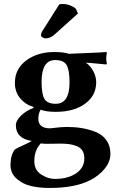

<svg xmlns="http://www.w3.org/2000/svg" viewBox="-20 -698 601 956"><path d="M459 -289.1Q459 -221.2 403.1 -181.2Q347.2 -141.1 257.8 -141.1Q208.5 -141.1 182.6 -151.9Q170.9 -134.3 170.9 -106.9Q170.9 -59.1 229 -59.1Q231 -59.1 235.6 -59.6Q240.2 -60.1 248 -61Q286.1 -65.9 311 -65.9Q351.1 -65.9 385 -60.5Q418.9 -55.2 453.9 -42Q488.8 -28.8 509.3 -0.5Q529.8 27.8 529.8 67.9Q529.8 106.9 501 142.3Q472.2 177.7 426.3 200.7Q350.1 238.3 225.1 237.8Q176.3 237.8 135.3 228.5Q94.2 219.2 63.2 192.1Q32.2 165 32.2 124Q32.2 74.2 54.2 45.9Q65.4 39.1 96.2 25.1Q127 11.2 138.2 3.9Q59.1 -8.3 59.1 -74.2Q59.1 -98.1 85.4 -123Q111.8 -147.9 146 -160.2L147.9 -165Q123 -172.9 108.4 -183.1Q53.7 -221.2 54.2 -285.2Q54.2 -355 110.6 -397Q167 -439 251 -439Q295.9 -439 323.2 -430.2Q351.1 -431.6 416.5 -434.1Q481.9 -436.5 508.8 -439L512.2 -436Q509.3 -421.9 508.8 -407.2Q508.8 -393.6 512.2 -379.9L508.8 -377Q496.1 -377.9 460.4 -381.6Q424.8 -385.3 407.7 -385.7Q430.7 -370.1 444.8 -342.8Q459 -315.4 459 -289.1ZM326.2 -288.1Q326.2 -348.1 312 -373.5Q297.9 -398.9 254.9 -398.9Q187 -398.9 187 -290Q187 -231 200.9 -206.1Q214.8 -181.2 257.8 -181.2Q326.2 -181.2 326.2 -288.1ZM183.1 16.1Q150.9 49.3 150.9 104Q150.9 148.9 185.1 170.9Q219.2 192.9 252.9 192.9Q317.9 192.9 358.9 165Q399.9 137.2 399.9 90.8Q399.9 65.9 389.4 50.5Q378.9 35.2 358.4 28.1Q337.9 21 319.8 19Q301.8 17.1 275.9 17.1Q271 17.1 247.1 17.6Q223.1 18.1 206.1 18.1Q199.2 18.1 183.1 16.1ZM274.9 -675.8Q280.8 -677.7 291 -678.2Q312 -678.2 331.5 -670.2Q351.1 -662.1 357.9 -653.8L368.2 -630.9L248 -522.9Q229 -506.8 205.1 -506.8Q199.2 -506.8 191.7 -512Q184.1 -517.1 184.1 -521Q184.1 -533.2 191.9 -544.9Z"/></svg>

Font: Linux Biolinum O
Style: Bold
Weight: 700
Designer: Philipp H. Poll
Foundry: Philipp H. Poll
Version: Version 1.3.2